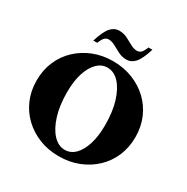

<svg xmlns="http://www.w3.org/2000/svg" viewBox="-191 -1017 1159 1191"><g transform="rotate(30 388.5 -421.5)"><path d="M388 10Q312 10 248 -15.5Q184 -41 136 -86.5Q88 -132 61.5 -194Q35 -256 35 -330Q35 -404 61.5 -466Q88 -528 136 -573.5Q184 -619 248 -644.5Q312 -670 388 -670Q464 -670 528.5 -644.5Q593 -619 641 -573.5Q689 -528 715.5 -466Q742 -404 742 -330Q742 -256 715.5 -194Q689 -132 641 -86.5Q593 -41 528.5 -15.5Q464 10 388 10ZM401 -43Q443 -43 474.5 -75Q506 -107 524 -164.5Q542 -222 542 -301Q542 -397 520 -468Q498 -539 461 -578.5Q424 -618 377 -618Q336 -618 304 -586.5Q272 -555 253.5 -497.5Q235 -440 235 -361Q235 -265 257.5 -193.5Q280 -122 317.5 -82.5Q355 -43 401 -43ZM216 -719Q240 -796 266 -824.5Q292 -853 326 -853Q357 -853 384 -839.5Q411 -826 435 -812.5Q459 -799 481 -799Q496 -799 508 -808.5Q520 -818 534 -853H562Q538 -776 512 -747.5Q486 -719 452 -719Q421 -719 394 -732.5Q367 -746 343 -759.5Q319 -773 297 -773Q282 -773 270 -763.5Q258 -754 244 -719Z"/></g></svg>

Font: Spectral ExtraBold
Style: Regular
Weight: 800
Designer: Jean-Baptiste Levee
Foundry: Production Type
Version: Version 2.001